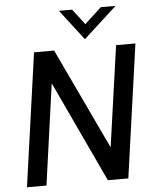

<svg xmlns="http://www.w3.org/2000/svg" viewBox="-60 -951 799 1000"><g transform="rotate(-5 340.0 -450.5)"><path d="M40 0 138 -697H243L510 -132H487L567 -697H668L570 0H463L198 -566H221L142 0ZM408 -742 286 -901H355L417 -820L505 -901H582Z"/></g></svg>

Font: Hanken Grotesk Medium
Style: Italic
Weight: 500
Italic angle: -8°
Designer: Alfredo Marco Pradil
Foundry: Hanken Design Co.
Version: Version 3.013